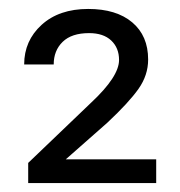

<svg xmlns="http://www.w3.org/2000/svg" viewBox="-20 -733 403 429"><path d="M43 -369 184 -504Q246 -562 246 -599Q246 -626 228.5 -642.5Q211 -659 179 -659Q140 -659 120 -639.5Q100 -620 100 -589H34Q34 -642 73 -677.5Q112 -713 177 -713Q240 -713 275.5 -683Q311 -653 311 -600Q311 -565 289.5 -534.5Q268 -504 220 -459L127 -377H329V-324H43Z"/></svg>

Font: Freesentation 4 Regular
Style: Regular
Weight: 400
Designer: glyphs from Roboto by Christian Robertson / Hangul glyphs from Noto Sans CJK(Source Han Sans) by Jang Soo-young and Kang
Foundry: PT&
Version: Version 2.001